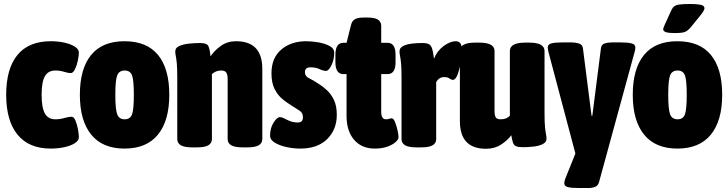

<svg xmlns="http://www.w3.org/2000/svg" viewBox="-20 -738 3656 964"><path d="M235 8Q125 8 68 -62Q11 -132 11 -262Q11 -393 67.5 -462Q124 -531 235 -531Q271 -531 303 -524Q335 -517 355.5 -504Q376 -491 376 -474Q376 -459 371 -434.5Q366 -410 356.5 -390.5Q347 -371 335 -371Q322 -371 301.5 -377.5Q281 -384 258 -384Q222 -384 205.5 -355.5Q189 -327 189 -262Q189 -197 205.5 -168Q222 -139 258 -139Q281 -139 303.5 -145.5Q326 -152 339 -152Q351 -152 359 -132.5Q367 -113 371.5 -88.5Q376 -64 376 -49Q376 -32 355.5 -19Q335 -6 303 1Q271 8 235 8Z M605 8Q495 8 438 -62Q381 -132 381 -262Q381 -393 437.5 -462Q494 -531 605 -531Q717 -531 773.5 -462Q830 -393 830 -262Q830 -132 773 -62Q716 8 605 8ZM606 -139Q634 -139 643 -164Q652 -189 652 -262Q652 -335 643 -359.5Q634 -384 606 -384Q578 -384 568.5 -359.5Q559 -335 559 -262Q559 -189 568.5 -164Q578 -139 606 -139Z M946 2Q906 2 888 -8.5Q870 -19 870 -40V-349Q870 -398 867.5 -422Q865 -446 862.5 -457.5Q860 -469 860 -480Q860 -498 880 -507Q900 -516 929 -519Q958 -522 985 -522Q1017 -522 1025 -508.5Q1033 -495 1037 -455Q1057 -485 1089.5 -508Q1122 -531 1165 -531Q1297 -531 1297 -392V-40Q1297 -19 1279 -8.5Q1261 2 1221 2H1199Q1159 2 1141 -8.5Q1123 -19 1123 -40V-342Q1123 -362 1116.5 -373Q1110 -384 1090 -384Q1064 -384 1044 -366V-40Q1044 -19 1026 -8.5Q1008 2 968 2Z M1487 8Q1454 8 1419 0.5Q1384 -7 1360 -21.5Q1336 -36 1336 -57Q1336 -95 1353.5 -122.5Q1371 -150 1386 -150Q1395 -150 1407 -143.5Q1419 -137 1436 -130Q1453 -123 1476 -123Q1501 -123 1501 -150Q1501 -171 1484.5 -182Q1468 -193 1447 -206Q1424 -220 1400 -239Q1376 -258 1359.5 -289.5Q1343 -321 1343 -370Q1343 -447 1392 -489Q1441 -531 1518 -531Q1545 -531 1577.5 -525.5Q1610 -520 1634 -507.5Q1658 -495 1658 -473Q1658 -438 1644 -410Q1630 -382 1617 -382Q1603 -382 1584.5 -391Q1566 -400 1538 -400Q1511 -400 1511 -375Q1511 -355 1532 -345Q1553 -335 1577 -319Q1600 -305 1621.5 -285Q1643 -265 1657 -235.5Q1671 -206 1671 -161Q1671 -88 1623 -40Q1575 8 1487 8Z M1862 8Q1796 8 1758 -36Q1720 -80 1720 -156V-366H1704Q1664 -366 1664 -426V-463Q1664 -523 1704 -523H1720L1742 -611Q1747 -633 1762 -641.5Q1777 -650 1808 -650H1824Q1861 -650 1877.5 -639.5Q1894 -629 1894 -608V-523H1926Q1966 -523 1966 -463V-426Q1966 -366 1926 -366H1894V-176Q1894 -139 1918 -139Q1926 -139 1934 -141.5Q1942 -144 1946 -144Q1956 -144 1963.5 -125Q1971 -106 1976 -83.5Q1981 -61 1981 -49Q1981 -38 1966 -24.5Q1951 -11 1924.5 -1.5Q1898 8 1862 8Z M2072 2Q2032 2 2014 -8.5Q1996 -19 1996 -40V-349Q1996 -398 1993.5 -422Q1991 -446 1988.5 -457.5Q1986 -469 1986 -480Q1986 -498 2004 -507Q2022 -516 2048 -519Q2074 -522 2099 -522Q2122 -522 2133 -516.5Q2144 -511 2149.5 -494Q2155 -477 2159 -443Q2174 -482 2207 -506.5Q2240 -531 2268 -531Q2298 -531 2298 -494Q2298 -461 2292.5 -424.5Q2287 -388 2277 -362.5Q2267 -337 2254 -337Q2246 -337 2236.5 -344Q2227 -351 2210 -351Q2196 -351 2185.5 -343.5Q2175 -336 2170 -325V-40Q2170 -19 2152 -8.5Q2134 2 2094 2Z M2420 9Q2289 9 2289 -130V-482Q2289 -524 2366 -524H2386Q2463 -524 2463 -482V-181Q2463 -159 2469 -149Q2475 -139 2494 -139Q2524 -139 2540 -157V-482Q2540 -524 2617 -524H2637Q2714 -524 2714 -482V-172Q2714 -123 2716.5 -99Q2719 -75 2721.5 -63.5Q2724 -52 2724 -41Q2724 -24 2705 -14.5Q2686 -5 2658.5 -2Q2631 1 2605 1Q2582 1 2571 -4Q2560 -9 2555.5 -22Q2551 -35 2547 -59Q2529 -34 2496.5 -12.5Q2464 9 2420 9Z M2886 206Q2846 206 2829.5 201Q2813 196 2813 181Q2813 172 2819 157L2869 33L2734 -476Q2733 -483 2731.5 -489Q2730 -495 2730 -499Q2730 -516 2749.5 -520.5Q2769 -525 2801 -525H2852Q2869 -525 2887 -519.5Q2905 -514 2907 -494L2950 -157H2954L2997 -494Q2999 -514 3015 -519.5Q3031 -525 3052 -525H3099Q3133 -525 3151.5 -520Q3170 -515 3170 -500Q3170 -489 3166 -476L2988 175Q2983 194 2968.5 200Q2954 206 2933 206Z M3381 8Q3271 8 3214 -62Q3157 -132 3157 -262Q3157 -393 3213.5 -462Q3270 -531 3381 -531Q3493 -531 3549.5 -462Q3606 -393 3606 -262Q3606 -132 3549 -62Q3492 8 3381 8ZM3382 -139Q3410 -139 3419 -164Q3428 -189 3428 -262Q3428 -335 3419 -359.5Q3410 -384 3382 -384Q3354 -384 3344.5 -359.5Q3335 -335 3335 -262Q3335 -189 3344.5 -164Q3354 -139 3382 -139ZM3366 -572Q3310 -572 3310 -590Q3310 -599 3318 -615L3351 -687Q3357 -700 3365.5 -706.5Q3374 -713 3393 -715.5Q3412 -718 3448 -718Q3478 -718 3497.5 -714Q3517 -710 3517 -697Q3517 -690 3510 -679Q3503 -668 3492 -655L3449 -602Q3433 -583 3418.5 -577.5Q3404 -572 3366 -572Z"/></svg>

Font: Asap Condensed Black
Style: Regular
Weight: 900
Width: 3
Designer: Pablo Cosgaya
Foundry: Omnibus-Type
Version: Version 3.001; ttfautohint (v1.8.4.7-5d5b)